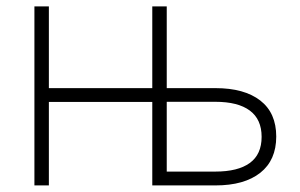

<svg xmlns="http://www.w3.org/2000/svg" viewBox="-20 -563 912 583"><path d="M475.1 0V-42H633.8Q702.6 -42 738.5 -68.1Q774.4 -94.2 774.4 -147.5Q774.4 -200.7 738.5 -227.3Q702.6 -253.9 633.8 -253.9H474.6V-295.4H634.3Q721.7 -295.4 770.3 -257.8Q818.8 -220.2 818.8 -148.4Q818.8 -76.7 770.3 -38.3Q721.7 0 634.3 0ZM84.5 0V-543.5H128.4V0ZM116.2 -253.4V-295.4H452.6V-253.4ZM442.4 0V-543.5H486.3V0Z"/></svg>

Font: Inter 18pt ExtraLight
Style: Regular
Weight: 250
Designer: Rasmus Andersson
Foundry: rsms
Version: Version 4.001;git-66647c0bb